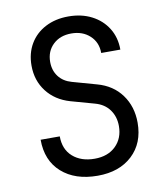

<svg xmlns="http://www.w3.org/2000/svg" viewBox="-84 -810 767 889"><g transform="rotate(-10 300.0 -365.0)"><path d="M304 10Q198 10 135 -46Q72 -102 72 -200H162Q162 -139 201 -104.5Q240 -70 304 -70Q366 -70 403 -106Q440 -142 440 -200Q440 -244 416.5 -276.5Q393 -309 349 -321L238 -352Q169 -372 129.5 -423.5Q90 -475 90 -545Q90 -603 116 -647Q142 -691 189 -715.5Q236 -740 297 -740Q359 -740 406.5 -715.5Q454 -691 481 -647.5Q508 -604 508 -547H418Q418 -597 384 -628.5Q350 -660 297 -660Q244 -660 211 -628.5Q178 -597 178 -547Q178 -507 199.5 -478.5Q221 -450 260 -439L374 -407Q447 -387 487.5 -331.5Q528 -276 528 -200Q528 -104 467 -47Q406 10 304 10Z"/></g></svg>

Font: JetBrainsMono NFM
Style: Regular
Weight: 400
Monospace: yes
Designer: Philipp Nurullin, Konstantin Bulenkov
Foundry: JetBrains
Version: Version 2.304; ttfautohint (v1.8.4.7-5d5b);Nerd Fonts 3.3.0